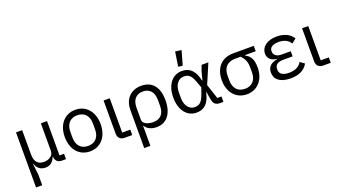

<svg xmlns="http://www.w3.org/2000/svg" viewBox="-72 -1462 4157 2345"><g transform="rotate(-20 2006.5 -290.0)"><path d="M165 200V65L148 -84H152C170 -24 214 12 278 12C338 12 380 -20 404 -84H408C408 -35 438 0 493 0H547V-70H488V-516H408V-160C408 -92 346 -60 283 -60C206 -60 165 -107 165 -199V-516H85V200Z M858 12C996 12 1091 -94 1091 -258C1091 -422 996 -528 858 -528C720 -528 625 -422 625 -258C625 -94 720 12 858 12ZM858 -59C772 -59 711 -112 711 -221V-295C711 -404 772 -457 858 -457C944 -457 1005 -404 1005 -295V-221C1005 -112 944 -59 858 -59Z M1408 -70H1303V-516H1223V-85C1223 -35 1253 0 1308 0H1408Z M1491 200H1571V-59H1575C1602 -14 1656 12 1723 12C1855 12 1935 -89 1935 -262C1935 -430 1859 -528 1715 -528C1567 -528 1491 -424 1491 -296ZM1703 -60C1634 -60 1571 -89 1571 -137V-295C1571 -398 1622 -456 1710 -456C1798 -456 1849 -398 1849 -295V-221C1849 -118 1801 -60 1703 -60Z M2329 -769 2249 -780 2220 -592 2277 -585ZM2593 -70H2539L2476 -260L2585 -516H2497L2470 -443L2441 -332H2437C2409 -464 2348 -528 2242 -528C2118 -528 2035 -421 2035 -258C2035 -95 2118 12 2242 12C2350 12 2408 -55 2435 -184H2439L2456 -83C2466 -23 2494 0 2548 0H2593ZM2242 -59C2179 -59 2121 -114 2121 -222V-294C2121 -402 2179 -457 2242 -457C2302 -457 2336 -433 2369 -343L2400 -258L2369 -173C2336 -83 2302 -59 2242 -59Z M3175 -446V-516H2909C2751 -516 2664 -410 2664 -252C2664 -94 2759 12 2897 12C3035 12 3130 -94 3130 -252C3130 -349 3103 -408 3037 -439V-446ZM2979 -446C3023 -401 3044 -356 3044 -283V-221C3044 -112 2983 -59 2897 -59C2811 -59 2750 -112 2750 -221V-283C2750 -392 2811 -446 2909 -446Z M3633 -140C3604 -87 3551 -59 3471 -59C3388 -59 3346 -89 3346 -141V-153C3346 -205 3383 -233 3455 -233H3577V-300H3455C3394 -300 3357 -331 3357 -374V-386C3357 -421 3390 -457 3474 -457C3548 -457 3601 -429 3627 -381L3685 -427C3649 -489 3575 -528 3475 -528C3348 -528 3271 -464 3271 -379C3271 -315 3315 -277 3387 -269V-265C3304 -250 3260 -209 3260 -137C3260 -48 3327 12 3466 12C3575 12 3648 -25 3690 -99Z M3988 -70H3883V-516H3803V-85C3803 -35 3833 0 3888 0H3988Z"/></g></svg>

Font: LVC Sans
Style: Regular
Weight: 400
Designer: Mike Abbink, Paul van der Laan, Pieter van Rosmalen
Foundry: Bold Monday
Version: Version 3.0